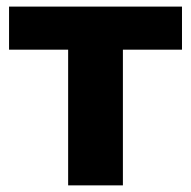

<svg xmlns="http://www.w3.org/2000/svg" viewBox="-20 -559 576 579"><path d="M350.6 0V-409.2H528.8V-539.1H7.3V-409.2H185.5V0Z"/></svg>

Font: Winston ExtraBold
Style: Regular
Weight: 800
Designer: Vernon Adams, Kim Jin-seong, David Berlow, Cristiano Sobral
Foundry: The Winston Project Authors
Version: Version 3.004